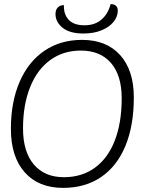

<svg xmlns="http://www.w3.org/2000/svg" viewBox="-20 -904 720 934"><path d="M33 -277Q33 -408 75.5 -506Q118 -604 196 -657Q274 -710 379 -710Q498 -710 564.5 -636Q631 -562 631 -430Q631 -293 590 -194Q549 -95 471.5 -42.5Q394 10 287 10Q167 10 100 -66Q33 -142 33 -277ZM572 -426Q572 -537 520 -597.5Q468 -658 373 -658Q288 -658 224.5 -612Q161 -566 126.5 -480Q92 -394 92 -279Q92 -166 144.5 -104Q197 -42 291 -42Q378 -42 441.5 -88Q505 -134 538.5 -220.5Q572 -307 572 -426ZM250 -836Q250 -856 261 -867.5Q272 -879 291 -879Q289 -835 314 -808Q339 -781 391 -781Q442 -781 474 -809Q506 -837 518 -884Q535 -884 544 -876Q553 -868 553 -852Q553 -824 533 -798.5Q513 -773 475 -757Q437 -741 386 -741Q319 -741 284.5 -769Q250 -797 250 -836Z"/></svg>

Font: Krub Light
Style: Italic
Weight: 300
Italic angle: -8°
Designer: Ekaluck Peanpanawate
Foundry: Cadson Demak Co.,Ltd.
Version: Version 1.000; ttfautohint (v1.6)